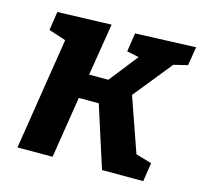

<svg xmlns="http://www.w3.org/2000/svg" viewBox="-84 -631 764 724"><g transform="rotate(15 298.0 -269.5)"><path d="M584 -466 530 -453 409 -303 483 -91 545 -73 534 0H373L296 -240H218L180 0H43L112 -437L45 -459L56 -532L266 -539L233 -335H308L396 -447L349 -457L360 -530L596 -539Z"/></g></svg>

Font: Bitter Pro
Style: Bold Italic
Weight: 700
Italic angle: -9°
Designer: Sol Matas, and Bitter project Authors
Foundry: Sol Matas
Version: Version 1.010